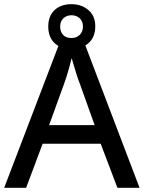

<svg xmlns="http://www.w3.org/2000/svg" viewBox="-20 -899 689 919"><path d="M542 0 462 -211H184L105 0H0L274 -717H375L648 0ZM359 -507Q355 -516 348 -538Q341 -560 334 -583.5Q327 -607 323 -621Q318 -601 312 -578.5Q306 -556 300 -537Q294 -518 290 -507L215 -300H433ZM322 -664Q272 -664 241.5 -692.5Q211 -721 211 -772Q211 -823 241.5 -851Q272 -879 322 -879Q370 -879 403 -851Q436 -823 436 -773Q436 -721 403.5 -692.5Q371 -664 322 -664ZM322 -717Q346 -717 361.5 -732Q377 -747 377 -772Q377 -797 361.5 -811.5Q346 -826 322 -826Q299 -826 283.5 -811.5Q268 -797 268 -772Q268 -747 282 -732Q296 -717 322 -717Z"/></svg>

Font: Noto Sans New Tai Lue Medium
Style: Regular
Weight: 500
Version: Version 2.003